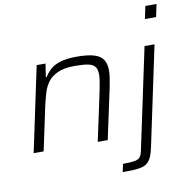

<svg xmlns="http://www.w3.org/2000/svg" viewBox="-98 -839 1114 1136"><g transform="rotate(-10 458.5 -270.5)"><path d="M48 0 156 -510H209L197 -430H202Q217 -455 239.5 -475Q262 -495 300 -506.5Q338 -518 398 -518Q465 -518 503 -506Q541 -494 556.5 -469Q572 -444 572 -404Q572 -386 568.5 -362.5Q565 -339 560 -313L493 0H433L498 -304Q503 -329 506.5 -352Q510 -375 510 -391Q510 -423 497 -439Q484 -455 455 -460.5Q426 -466 378 -466Q314 -466 275.5 -449Q237 -432 215.5 -403.5Q194 -375 183.5 -338.5Q173 -302 164 -264L108 0ZM834 -667 850 -743H917L901 -667ZM547 202 558 154Q603 154 626.5 150Q650 146 660 134Q670 122 675 98L804 -510H864L738 85Q731 119 721.5 141Q712 163 698 175.5Q684 188 663.5 193.5Q643 199 614.5 200.5Q586 202 547 202Z"/></g></svg>

Font: Saira SemiExpanded Light
Style: Italic
Weight: 300
Width: 6
Italic angle: -12°
Designer: Hector Gatti with collaboration of the Omnibus-Type team
Foundry: Omnibus-Type
Version: Version 1.101